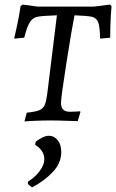

<svg xmlns="http://www.w3.org/2000/svg" viewBox="-20 -527 508 840"><path d="M86 -362 42 -358Q45 -371 54.5 -414.5Q64 -458 70 -500L79 -507L145 -498H390L461 -507L468 -500Q464 -458 463 -416Q462 -374 462 -362L418 -358Q417 -410 409.5 -429.5Q402 -449 382.5 -453.5Q363 -458 306 -460Q295 -407 271 -254.5Q247 -102 247 -78Q247 -57 256.5 -47.5Q266 -38 286 -38Q304 -38 315.5 -39Q327 -40 330 -40L332 -37L320 3Q307 3 271 1.5Q235 0 200 0Q165 0 132 1.5Q99 3 87 4L97 -34Q136 -38 152.5 -45Q169 -52 176 -68.5Q183 -85 188 -127L229 -460Q167 -458 145.5 -454Q124 -450 111.5 -431.5Q99 -413 86 -362ZM194 67Q217 67 232.5 86.5Q248 106 248 138Q248 187 210 226.5Q172 266 120 293L102 278V268Q133 249 153.5 221.5Q174 194 174 169Q174 150 163 133.5Q152 117 134 107L136 93Q170 67 194 67Z"/></svg>

Font: Alegreya SC
Style: Italic
Weight: 400
Italic angle: -7°
Designer: Juan Pablo del Peral
Foundry: Huerta Tipografica
Version: Version 2.007; ttfautohint (v1.6)